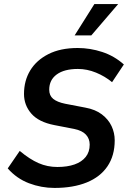

<svg xmlns="http://www.w3.org/2000/svg" viewBox="-20 -914 632 944"><path d="M248 10Q183 10 122.5 -13Q62 -36 18 -86L77 -172Q126 -131 169.5 -112Q213 -93 262 -93Q311 -93 346.5 -105.5Q382 -118 401.5 -142.5Q421 -167 421 -203Q421 -232 402.5 -252Q384 -272 345 -280L247 -299Q170 -314 134 -355.5Q98 -397 98 -452Q98 -517 128.5 -567.5Q159 -618 218 -648Q277 -678 362 -678Q423 -678 482.5 -658.5Q542 -639 589 -597L531 -510Q496 -539 452 -557Q408 -575 363 -575Q296 -575 259 -548Q222 -521 222 -473Q222 -444 241.5 -428Q261 -412 300 -404L399 -385Q449 -376 481 -351.5Q513 -327 528.5 -294Q544 -261 544 -224Q544 -149 508.5 -96.5Q473 -44 406.5 -17Q340 10 248 10ZM347 -740 444 -894H561L429 -740Z"/></svg>

Font: Gantari SemiBold
Style: Italic
Weight: 600
Italic angle: -10°
Designer: Anugrah Pasau
Foundry: Lafontype
Version: Version 1.000